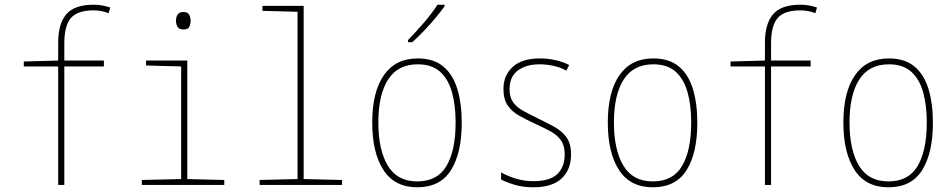

<svg xmlns="http://www.w3.org/2000/svg" viewBox="-20 -785 4040 815"><path d="M227 0V-503H81V-524L227 -528V-604Q227 -684 261.5 -724.5Q296 -765 378 -765Q399 -765 416 -761.5Q433 -758 448 -753L441 -729Q411 -741 377 -741Q309 -741 281 -708.5Q253 -676 253 -601V-528H421V-503H253V0Z M759 -660Q740 -660 733.5 -671Q727 -682 727 -697Q727 -711 733.5 -722.5Q740 -734 759 -734Q777 -734 783 -722.5Q789 -711 789 -697Q789 -684 784 -672Q779 -660 759 -660ZM582 0V-21L749 -25V-503L600 -507V-528H775V-25L932 -21V0Z M1082 0V-21L1243 -25V-735L1094 -739V-760H1269V-25L1432 -21V0Z M1751 10Q1655 10 1607.5 -63.5Q1560 -137 1560 -265Q1560 -395 1609.5 -466Q1659 -537 1753 -537Q1821 -537 1862 -502.5Q1903 -468 1921.5 -406.5Q1940 -345 1940 -264Q1940 -136 1894.5 -63Q1849 10 1751 10ZM1751 -15Q1837 -15 1875.5 -81Q1914 -147 1914 -265Q1914 -338 1898.5 -393.5Q1883 -449 1848 -480.5Q1813 -512 1753 -512Q1669 -512 1627.5 -447.5Q1586 -383 1586 -265Q1586 -149 1626 -82Q1666 -15 1751 -15ZM1712 -615Q1746 -650 1780 -689.5Q1814 -729 1837 -765H1867V-758Q1842 -723 1803.5 -680Q1765 -637 1730 -606H1712Z M2244 10Q2200 10 2165 -0.5Q2130 -11 2107 -23V-53Q2138 -36 2172.5 -26Q2207 -16 2244 -16Q2314 -16 2345.5 -46Q2377 -76 2377 -130Q2377 -167 2361 -189.5Q2345 -212 2317.5 -227Q2290 -242 2255 -258Q2216 -276 2184.5 -293.5Q2153 -311 2135 -337.5Q2117 -364 2117 -408Q2117 -465 2156.5 -501Q2196 -537 2271 -537Q2307 -537 2339 -529.5Q2371 -522 2396 -509L2384 -485Q2362 -498 2331.5 -505Q2301 -512 2270 -512Q2214 -512 2178.5 -486Q2143 -460 2143 -407Q2143 -372 2158 -351Q2173 -330 2200 -315Q2227 -300 2262 -283Q2299 -265 2331.5 -247.5Q2364 -230 2384 -203Q2404 -176 2404 -129Q2404 -65 2364 -27.5Q2324 10 2244 10Z M2751 10Q2655 10 2607.5 -63.5Q2560 -137 2560 -265Q2560 -395 2609.5 -466Q2659 -537 2753 -537Q2821 -537 2862 -502.5Q2903 -468 2921.5 -406.5Q2940 -345 2940 -264Q2940 -136 2894.5 -63Q2849 10 2751 10ZM2751 -15Q2837 -15 2875.5 -81Q2914 -147 2914 -265Q2914 -338 2898.5 -393.5Q2883 -449 2848 -480.5Q2813 -512 2753 -512Q2669 -512 2627.5 -447.5Q2586 -383 2586 -265Q2586 -149 2626 -82Q2666 -15 2751 -15Z M3227 0V-503H3081V-524L3227 -528V-604Q3227 -684 3261.5 -724.5Q3296 -765 3378 -765Q3399 -765 3416 -761.5Q3433 -758 3448 -753L3441 -729Q3411 -741 3377 -741Q3309 -741 3281 -708.5Q3253 -676 3253 -601V-528H3421V-503H3253V0Z M3751 10Q3655 10 3607.5 -63.5Q3560 -137 3560 -265Q3560 -395 3609.5 -466Q3659 -537 3753 -537Q3821 -537 3862 -502.5Q3903 -468 3921.5 -406.5Q3940 -345 3940 -264Q3940 -136 3894.5 -63Q3849 10 3751 10ZM3751 -15Q3837 -15 3875.5 -81Q3914 -147 3914 -265Q3914 -338 3898.5 -393.5Q3883 -449 3848 -480.5Q3813 -512 3753 -512Q3669 -512 3627.5 -447.5Q3586 -383 3586 -265Q3586 -149 3626 -82Q3666 -15 3751 -15Z"/></svg>

Font: Noto Sans Mono ExtraCondensed Thin
Style: Regular
Weight: 100
Width: 2
Designer: Monotype Design Team
Foundry: Monotype Imaging Inc.
Version: Version 2.014; ttfautohint (v1.8.4.7-5d5b)